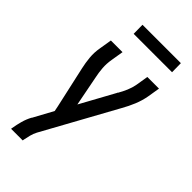

<svg xmlns="http://www.w3.org/2000/svg" viewBox="-280 -775 1061 1061"><g transform="rotate(45 250.0 -245.0)"><path d="M47 215 48 208Q53 178 61 148.5Q69 119 84 91H85L148 -25L142 -55L88 -298Q80 -333 76.5 -370.5Q73 -408 80 -447L92 -520H183L171 -447Q165 -412 167.5 -379Q170 -346 177 -314L211 -139L319 -336Q320 -338 321 -339.5Q322 -341 322 -343L324 -344Q338 -368 349 -394Q360 -420 365 -447L377 -520H468L456 -447Q449 -408 433.5 -370.5Q418 -333 398 -298L163 129Q153 148 148 168Q143 188 139 208L138 215ZM155 -635 154 -705H454L455 -635Z"/></g></svg>

Font: Iosevka Term Curly Md Obl
Style: Regular
Weight: 500
Italic angle: -9°
Designer: Belleve Invis
Foundry: Belleve Invis
Version: Version 32.3.0